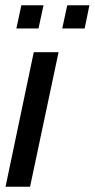

<svg xmlns="http://www.w3.org/2000/svg" viewBox="-20 -708 359 728"><path d="M1 0 108 -510H202L94 0ZM216 -600 235 -688H319L301 -600ZM42 -600 61 -688H145L126 -600Z"/></svg>

Font: Saira Condensed Medium
Style: Italic
Weight: 500
Width: 3
Italic angle: -12°
Designer: Hector Gatti with collaboration of the Omnibus-Type team
Foundry: Omnibus-Type
Version: Version 1.101